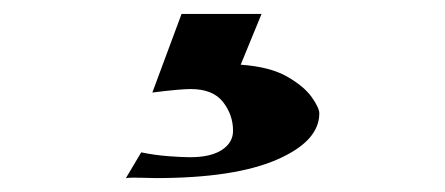

<svg xmlns="http://www.w3.org/2000/svg" viewBox="-20 -20 640 276"><path d="M204 236Q195 236 182 235.5Q169 235 161 236L183 199Q202 203 222 204.5Q242 206 253 206Q283 206 299 195.5Q315 185 315 168Q315 145 300.5 126.5Q286 108 254 108Q239 108 199 113L241 0H356L326 73Q368 76 392.5 90Q417 104 428 119.5Q439 135 439 143Q439 183 378 209.5Q317 236 204 236Z"/></svg>

Font: Wittgenstein Black
Style: Regular
Weight: 900
Designer: Jörg Drees
Foundry: Jörg Drees
Version: Version 1.303; ttfautohint (v1.8.4.7-5d5b)